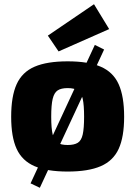

<svg xmlns="http://www.w3.org/2000/svg" viewBox="-20 -802 641 911"><path d="M430 -589 474 -567 169 89 125 68ZM301 -511Q399 -511 458 -485.5Q517 -460 543 -402.5Q569 -345 569 -248Q569 -152 543 -95.5Q517 -39 458 -13.5Q399 12 301 12Q203 12 144 -13.5Q85 -39 59 -95.5Q33 -152 33 -248Q33 -345 59 -402.5Q85 -460 144 -485.5Q203 -511 301 -511ZM301 -384Q270 -384 253.5 -373Q237 -362 230 -333Q223 -304 223 -248Q223 -193 230 -164Q237 -135 253.5 -124.5Q270 -114 301 -114Q332 -114 349 -124.5Q366 -135 372.5 -164Q379 -193 379 -248Q379 -304 372.5 -333Q366 -362 349 -373Q332 -384 301 -384ZM426 -782 498 -664 258 -558 207 -633Z"/></svg>

Font: Exo 2 ExtraBold
Style: Regular
Weight: 800
Designer: Natanael Gama
Foundry: Natanael Gama
Version: Version 2.010